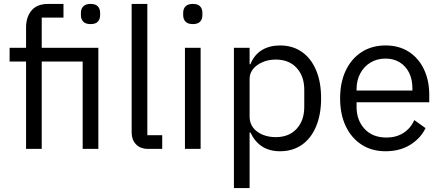

<svg xmlns="http://www.w3.org/2000/svg" viewBox="-20 -760 2258 980"><path d="M113 0V-446H29V-516H113V-620Q113 -673 141 -706.5Q169 -740 226 -740H304V-670H193V-516H482V0H402V-446H193V0ZM442 -637Q417 -637 405 -649.5Q393 -662 393 -682V-695Q393 -715 405 -727.5Q417 -740 442 -740Q468 -740 479.5 -727.5Q491 -715 491 -695V-682Q491 -662 479.5 -649.5Q468 -637 442 -637Z M808 0H737Q696 0 674 -23.5Q652 -47 652 -83V-740H732V-70H808Z M964 -637Q939 -637 927 -649.5Q915 -662 915 -682V-695Q915 -715 927 -727.5Q939 -740 964 -740Q990 -740 1001.5 -727.5Q1013 -715 1013 -695V-682Q1013 -662 1001.5 -649.5Q990 -637 964 -637ZM924 0V-516H1004V0Z M1174 200V-516H1254V-432H1258Q1278 -481 1317 -504.5Q1356 -528 1409 -528Q1474 -528 1521 -495Q1568 -462 1593.5 -401.5Q1619 -341 1619 -258Q1619 -176 1593.5 -115Q1568 -54 1521 -21Q1474 12 1409 12Q1356 12 1318.5 -12Q1281 -36 1258 -84H1254V200ZM1387 -60Q1455 -60 1494 -102.5Q1533 -145 1533 -214V-302Q1533 -371 1494 -413.5Q1455 -456 1387 -456Q1351 -456 1320.5 -443Q1290 -430 1272 -408Q1254 -386 1254 -357V-165Q1254 -132 1272 -108.5Q1290 -85 1320.5 -72.5Q1351 -60 1387 -60Z M1948 12Q1878 12 1826 -21.5Q1774 -55 1745 -115.5Q1716 -176 1716 -258Q1716 -340 1745 -400.5Q1774 -461 1826 -494.5Q1878 -528 1948 -528Q2017 -528 2067 -495.5Q2117 -463 2144 -406Q2171 -349 2171 -276V-238H1800V-214Q1800 -147 1840.5 -102.5Q1881 -58 1953 -58Q2002 -58 2038.5 -81Q2075 -104 2095 -147L2152 -106Q2127 -54 2074 -21Q2021 12 1948 12ZM1948 -461Q1905 -461 1871.5 -441Q1838 -421 1819 -385.5Q1800 -350 1800 -305V-298H2085V-309Q2085 -355 2068 -389Q2051 -423 2020 -442Q1989 -461 1948 -461Z"/></svg>

Font: IBM Plex Sans
Style: Regular
Weight: 400
Designer: Mike Abbink, Paul van der Laan, Pieter van Rosmalen
Foundry: Bold Monday
Version: Version 3.201